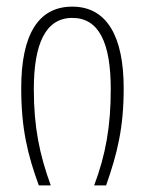

<svg xmlns="http://www.w3.org/2000/svg" viewBox="-20 -559 437 579"><path d="M97 0H133C99 -94 82 -176 82 -290C82 -426 117 -505 198 -505C279 -505 314 -429 314 -290C314 -179 299 -93 264 0H300C334 -97 353 -174 353 -293C353 -448 303 -539 198 -539C95 -539 44 -454 44 -293C44 -172 63 -93 97 0Z"/></svg>

Font: Noto Sans Georgian ExtraCondensed ExtraLight
Style: Regular
Weight: 200
Width: 2
Designer: Monotype Design Team, Akaki Razmadze
Foundry: Google LLC
Version: Version 2.005